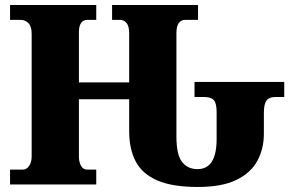

<svg xmlns="http://www.w3.org/2000/svg" viewBox="-20 -734 1168 764"><path d="M767 10Q666 10 606 -16Q546 -42 520 -91.5Q494 -141 494 -213V-339H294V-111Q294 -89 302.5 -74Q311 -59 328 -59H363V0H20V-59H70Q86 -59 96 -74Q106 -89 106 -111V-600Q106 -629 93 -642Q80 -655 61 -655H20V-714H363V-655H328Q294 -655 294 -605V-406H494V-602Q494 -655 455 -655H426V-714H768V-655H718Q682 -655 682 -602V-192Q682 -118 704.5 -89.5Q727 -61 766 -61Q842 -61 842 -181V-287Q842 -324 830.5 -336Q819 -348 793 -348H754V-408H1111V-348H1075Q1051 -348 1040.5 -334Q1030 -320 1030 -285V-202Q1030 -142 1004 -94Q978 -46 920.5 -18Q863 10 767 10Z"/></svg>

Font: Noto Serif SemiCondensed Black
Style: Regular
Weight: 900
Width: 4
Designer: Monotype Design Team
Foundry: Monotype Imaging Inc.
Version: Version 2.014; ttfautohint (v1.8.4.7-5d5b)